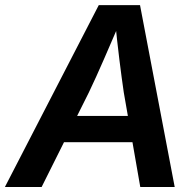

<svg xmlns="http://www.w3.org/2000/svg" viewBox="-43 -748 786 768"><path d="M-23.4 0 352.1 -727.5H517.1L655.8 0H518.1L452.1 -378.4Q443.8 -434.6 434.6 -509Q425.3 -583.5 416 -677.7H444.8Q405.3 -585.9 373 -511.7Q340.8 -437.5 312.5 -378.4L123.5 0ZM155.3 -179.2 172.4 -284.2H553.7L536.6 -179.2Z"/></svg>

Font: Inter 17pt SemiBold
Style: Italic
Weight: 600
Italic angle: -9.3988°
Version: Version 4.001;git-66647c0bb